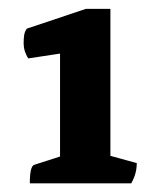

<svg xmlns="http://www.w3.org/2000/svg" viewBox="-20 -763 356 432"><path d="M47.1 -350.5Q47.1 -389.3 57.1 -392.2L128.4 -415.1L115.1 -392.1V-699.7L130.8 -644.8L43.7 -631.6Q38.5 -639.3 35.8 -648Q33.2 -656.6 33.2 -666.8Q33.2 -676.4 34.4 -684.1Q35.5 -691.8 40.4 -698.6L173.2 -743H228.4V-395L209.4 -417.6L287.7 -396Q287.7 -384.6 285 -374Q282.3 -363.4 275.4 -350.5Z"/></svg>

Font: Petrona
Style: Regular
Weight: 400
Designer: Ringo R. Seeber
Foundry: Ringo R. Seeber
Version: Version 2.001; ttfautohint (v1.8.3)